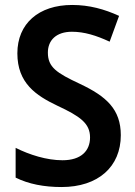

<svg xmlns="http://www.w3.org/2000/svg" viewBox="-20 -744 546 774"><path d="M467 -199C467 -304 408 -356 302 -406C208 -450 173 -473 173 -532C173 -582 207 -616 270 -616C320 -616 368 -601 422 -576L460 -680C401 -707 340 -724 271 -724C136 -724 50 -649 50 -529C50 -409 125 -359 211 -318C303 -275 343 -247 343 -190C343 -136 307 -98 232 -98C168 -98 99 -120 43 -148V-28C95 -2 158 10 228 10C376 10 467 -72 467 -199Z"/></svg>

Font: Noto Sans Thai SemCond SemBd
Style: Regular
Weight: 600
Width: 4
Designer: Monotype Design Team
Foundry: Monotype Imaging Inc.
Version: Version 2.002